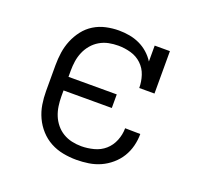

<svg xmlns="http://www.w3.org/2000/svg" viewBox="-101 -650 802 770"><g transform="rotate(20 300.0 -265.0)"><path d="M298 8Q269 8 240.5 2.5Q212 -3 187 -16.5Q162 -30 142.5 -51.5Q123 -73 111 -99Q99 -125 94.5 -153Q90 -181 90 -210V-320Q90 -348 94 -375Q98 -402 108.5 -427.5Q119 -453 136 -475Q153 -497 176.5 -511.5Q200 -526 227.5 -532Q255 -538 282 -538Q305 -538 327.5 -534Q350 -530 370.5 -520.5Q391 -511 408 -496Q425 -481 437 -462V-530H502V-349H437Q437 -376 428.5 -402Q420 -428 400.5 -446.5Q381 -465 354.5 -472.5Q328 -480 301 -480Q280 -480 260 -476Q240 -472 222 -461.5Q204 -451 190.5 -435Q177 -419 169 -400Q161 -381 158 -361Q155 -341 155 -320V-294H361V-236H155V-210Q155 -190 158 -169.5Q161 -149 168.5 -130.5Q176 -112 189 -96Q202 -80 219.5 -69.5Q237 -59 257 -54.5Q277 -50 298 -50Q324 -50 351 -57Q378 -64 398 -81.5Q418 -99 428.5 -125Q439 -151 439 -178L504 -177Q504 -151 497.5 -125.5Q491 -100 477.5 -78Q464 -56 443.5 -38.5Q423 -21 399.5 -10.5Q376 0 350 4Q324 8 298 8Z"/></g></svg>

Font: Iosevka Curly Slab LtEx
Style: Regular
Weight: 300
Width: 7
Monospace: yes
Designer: Belleve Invis
Foundry: Belleve Invis
Version: Version 11.1.0; ttfautohint (v1.8.3)